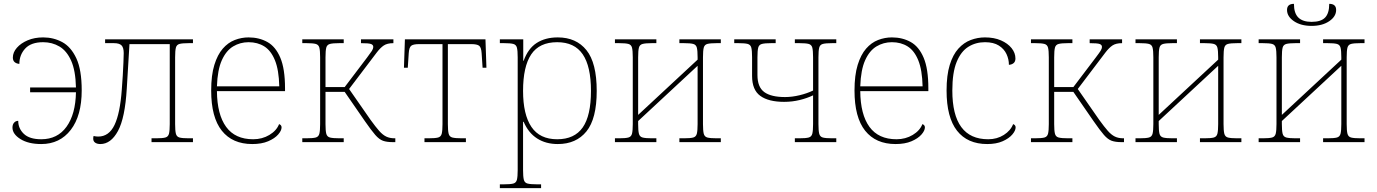

<svg xmlns="http://www.w3.org/2000/svg" viewBox="-20 -741 7179 1001"><path d="M195 10Q128 10 86.5 -16Q45 -42 45 -76Q45 -92 53.5 -101.5Q62 -111 75 -111Q75 -71 104.5 -43Q134 -15 195 -15Q280 -15 327 -80.5Q374 -146 376 -260H137V-285H376Q374 -373 351 -424.5Q328 -476 290 -498.5Q252 -521 205 -521Q142 -521 111.5 -488Q81 -455 81 -408Q66 -409 56.5 -417Q47 -425 47 -441Q47 -468 68 -492Q89 -516 124.5 -531Q160 -546 205 -546Q259 -546 304.5 -521.5Q350 -497 378 -437Q406 -377 406 -270Q406 -138 349 -64Q292 10 195 10Z M503 10Q487 10 476.5 3Q466 -4 466 -18Q466 -23 466.5 -26Q467 -29 468 -32Q480 -29 492 -29Q548 -29 577 -89.5Q606 -150 615 -274Q618 -309 620 -346Q622 -383 623.5 -414.5Q625 -446 625 -464Q625 -493 613.5 -504.5Q602 -516 574 -516H528V-536H986V-516H964Q931 -516 916 -512Q901 -508 897 -492.5Q893 -477 893 -442V-94Q893 -60 897 -44Q901 -28 916 -24Q931 -20 964 -20H986V0H770V-20H794Q827 -20 842 -24Q857 -28 861 -44Q865 -60 865 -94V-511H655L641 -280Q632 -126 595 -58Q558 10 503 10Z M1295 10Q1192 10 1136.5 -59.5Q1081 -129 1081 -269Q1081 -349 1097.5 -402.5Q1114 -456 1141.5 -487.5Q1169 -519 1204 -532.5Q1239 -546 1276 -546Q1331 -546 1374 -522Q1417 -498 1441.5 -440Q1466 -382 1466 -281V-266H1111Q1112 -144 1159 -79.5Q1206 -15 1300 -15Q1347 -15 1384.5 -37.5Q1422 -60 1435 -94Q1448 -89 1448 -77Q1448 -60 1430 -39.5Q1412 -19 1378 -4.5Q1344 10 1295 10ZM1436 -291Q1434 -376 1413.5 -426.5Q1393 -477 1358 -499Q1323 -521 1276 -521Q1232 -521 1195.5 -499Q1159 -477 1136.5 -427Q1114 -377 1111 -291Z M1556 0V-20H1576Q1611 -20 1626 -24Q1641 -28 1645 -44Q1649 -60 1649 -94V-442Q1649 -477 1645 -492.5Q1641 -508 1626 -512Q1611 -516 1578 -516H1556V-536H1772V-516H1748Q1716 -516 1700.5 -512Q1685 -508 1681 -492.5Q1677 -477 1677 -442V-287H1777L1893 -440Q1912 -465 1919 -476Q1926 -487 1926 -497Q1926 -507 1914.5 -511.5Q1903 -516 1862 -516V-536H2031V-516Q1999 -516 1981 -504Q1963 -492 1944 -467L1800 -277L1912 -116Q1938 -80 1956.5 -59Q1975 -38 1993.5 -29Q2012 -20 2037 -20H2041V0H2027Q1997 0 1977 -7Q1957 -14 1936.5 -37.5Q1916 -61 1882 -110L1777 -262H1677V-94Q1677 -60 1681 -44Q1685 -28 1700.5 -24Q1716 -20 1750 -20H1772V0Z M2193 0V-20H2214Q2249 -20 2264 -24Q2279 -28 2283 -44Q2287 -60 2287 -94V-511H2165Q2135 -511 2124 -502.5Q2113 -494 2111 -464L2106 -388H2086L2091 -536H2511L2516 -388H2496L2491 -464Q2489 -494 2478 -502.5Q2467 -511 2437 -511H2315V-94Q2315 -60 2319 -44Q2323 -28 2338.5 -24Q2354 -20 2388 -20H2409V0Z M2586 240V220H2606Q2641 220 2656 216Q2671 212 2675 196Q2679 180 2679 146V-442Q2679 -477 2675 -492.5Q2671 -508 2656 -512Q2641 -516 2608 -516H2586V-536H2708V-424H2710Q2733 -488 2778 -517Q2823 -546 2888 -546Q2984 -546 3037.5 -479.5Q3091 -413 3091 -267Q3091 -122 3037.5 -56Q2984 10 2888 10Q2826 10 2780.5 -19Q2735 -48 2710 -106H2707V146Q2707 180 2711 196Q2715 212 2730.5 216Q2746 220 2780 220H2801V240ZM2885 -15Q2975 -15 3018 -76.5Q3061 -138 3061 -267Q3061 -395 3018 -458Q2975 -521 2885 -521Q2792 -521 2749.5 -457.5Q2707 -394 2707 -267Q2707 -144 2750.5 -79.5Q2794 -15 2885 -15Z M3186 0V-20H3208Q3241 -20 3256 -24Q3271 -28 3275 -44Q3279 -60 3279 -94V-442Q3279 -477 3275 -492.5Q3271 -508 3256 -512Q3241 -516 3208 -516H3186V-536H3402V-516H3378Q3346 -516 3330.5 -512Q3315 -508 3311 -492.5Q3307 -477 3307 -442V-142L3617 -430V-442Q3617 -477 3613 -492.5Q3609 -508 3594 -512Q3579 -516 3546 -516H3522V-536H3738V-516H3716Q3683 -516 3668 -512Q3653 -508 3649 -492.5Q3645 -477 3645 -442V-94Q3645 -60 3649 -44Q3653 -28 3668 -24Q3683 -20 3716 -20H3738V0H3522V-20H3546Q3579 -20 3594 -24Q3609 -28 3613 -44Q3617 -60 3617 -94V-398L3307 -110V-94Q3307 -60 3311 -44Q3315 -28 3330.5 -24Q3346 -20 3378 -20H3402V0Z M4124 0V-20H4148Q4181 -20 4196 -24Q4211 -28 4215 -44Q4219 -60 4219 -94V-244Q4188 -229 4149 -219.5Q4110 -210 4068 -210Q3987 -210 3944 -241Q3901 -272 3901 -345V-442Q3901 -477 3897 -492.5Q3893 -508 3878 -512Q3863 -516 3830 -516H3808V-536H4024V-516H4000Q3968 -516 3952.5 -512Q3937 -508 3933 -492.5Q3929 -477 3929 -442V-350Q3929 -287 3964.5 -261Q4000 -235 4073 -235Q4109 -235 4148.5 -244.5Q4188 -254 4219 -269V-442Q4219 -477 4215 -492.5Q4211 -508 4196 -512Q4181 -516 4148 -516H4124V-536H4340V-516H4318Q4285 -516 4270 -512Q4255 -508 4251 -492.5Q4247 -477 4247 -442V-94Q4247 -60 4251 -44Q4255 -28 4270 -24Q4285 -20 4318 -20H4340V0Z M4649 10Q4546 10 4490.5 -59.5Q4435 -129 4435 -269Q4435 -349 4451.5 -402.5Q4468 -456 4495.5 -487.5Q4523 -519 4558 -532.5Q4593 -546 4630 -546Q4685 -546 4728 -522Q4771 -498 4795.5 -440Q4820 -382 4820 -281V-266H4465Q4466 -144 4513 -79.5Q4560 -15 4654 -15Q4701 -15 4738.5 -37.5Q4776 -60 4789 -94Q4802 -89 4802 -77Q4802 -60 4784 -39.5Q4766 -19 4732 -4.5Q4698 10 4649 10ZM4790 -291Q4788 -376 4767.5 -426.5Q4747 -477 4712 -499Q4677 -521 4630 -521Q4586 -521 4549.5 -499Q4513 -477 4490.5 -427Q4468 -377 4465 -291Z M5127 10Q5024 10 4969.5 -59.5Q4915 -129 4915 -269Q4915 -349 4931.5 -402.5Q4948 -456 4976.5 -487.5Q5005 -519 5041 -532.5Q5077 -546 5115 -546Q5163 -546 5198.5 -530.5Q5234 -515 5254 -490Q5274 -465 5274 -436Q5274 -420 5264.5 -412Q5255 -404 5240 -403Q5240 -432 5227.5 -459Q5215 -486 5187.5 -503.5Q5160 -521 5115 -521Q5067 -521 5028.5 -497Q4990 -473 4967.5 -418Q4945 -363 4945 -269Q4945 -15 5132 -15Q5178 -15 5213.5 -37.5Q5249 -60 5262 -94Q5275 -89 5275 -77Q5275 -60 5257.5 -39.5Q5240 -19 5207 -4.5Q5174 10 5127 10Z M5355 0V-20H5375Q5410 -20 5425 -24Q5440 -28 5444 -44Q5448 -60 5448 -94V-442Q5448 -477 5444 -492.5Q5440 -508 5425 -512Q5410 -516 5377 -516H5355V-536H5571V-516H5547Q5515 -516 5499.5 -512Q5484 -508 5480 -492.5Q5476 -477 5476 -442V-287H5576L5692 -440Q5711 -465 5718 -476Q5725 -487 5725 -497Q5725 -507 5713.5 -511.5Q5702 -516 5661 -516V-536H5830V-516Q5798 -516 5780 -504Q5762 -492 5743 -467L5599 -277L5711 -116Q5737 -80 5755.5 -59Q5774 -38 5792.5 -29Q5811 -20 5836 -20H5840V0H5826Q5796 0 5776 -7Q5756 -14 5735.5 -37.5Q5715 -61 5681 -110L5576 -262H5476V-94Q5476 -60 5480 -44Q5484 -28 5499.5 -24Q5515 -20 5549 -20H5571V0Z M5900 0V-20H5922Q5955 -20 5970 -24Q5985 -28 5989 -44Q5993 -60 5993 -94V-442Q5993 -477 5989 -492.5Q5985 -508 5970 -512Q5955 -516 5922 -516H5900V-536H6116V-516H6092Q6060 -516 6044.5 -512Q6029 -508 6025 -492.5Q6021 -477 6021 -442V-142L6331 -430V-442Q6331 -477 6327 -492.5Q6323 -508 6308 -512Q6293 -516 6260 -516H6236V-536H6452V-516H6430Q6397 -516 6382 -512Q6367 -508 6363 -492.5Q6359 -477 6359 -442V-94Q6359 -60 6363 -44Q6367 -28 6382 -24Q6397 -20 6430 -20H6452V0H6236V-20H6260Q6293 -20 6308 -24Q6323 -28 6327 -44Q6331 -60 6331 -94V-398L6021 -110V-94Q6021 -60 6025 -44Q6029 -28 6044.5 -24Q6060 -20 6092 -20H6116V0Z M6542 0V-20H6564Q6597 -20 6612 -24Q6627 -28 6631 -44Q6635 -60 6635 -94V-442Q6635 -477 6631 -492.5Q6627 -508 6612 -512Q6597 -516 6564 -516H6542V-536H6758V-516H6734Q6702 -516 6686.5 -512Q6671 -508 6667 -492.5Q6663 -477 6663 -442V-142L6973 -430V-442Q6973 -477 6969 -492.5Q6965 -508 6950 -512Q6935 -516 6902 -516H6878V-536H7094V-516H7072Q7039 -516 7024 -512Q7009 -508 7005 -492.5Q7001 -477 7001 -442V-94Q7001 -60 7005 -44Q7009 -28 7024 -24Q7039 -20 7072 -20H7094V0H6878V-20H6902Q6935 -20 6950 -24Q6965 -28 6969 -44Q6973 -60 6973 -94V-398L6663 -110V-94Q6663 -60 6667 -44Q6671 -28 6686.5 -24Q6702 -20 6734 -20H6758V0ZM6818 -606Q6762 -606 6726 -630.5Q6690 -655 6690 -689Q6690 -721 6726 -721Q6726 -672 6749 -649.5Q6772 -627 6818 -627Q6867 -627 6888.5 -649.5Q6910 -672 6910 -721Q6946 -721 6946 -689Q6946 -655 6910 -630.5Q6874 -606 6818 -606Z"/></svg>

Font: Noto Serif Thin
Style: Regular
Weight: 100
Designer: Monotype Design Team
Foundry: Monotype Imaging Inc.
Version: Version 2.015